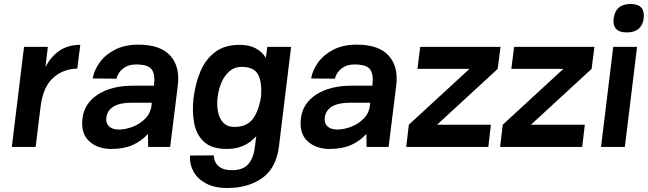

<svg xmlns="http://www.w3.org/2000/svg" viewBox="-20 -734 3236 959"><path d="M39 0 100 -500H219L207 -399Q234 -451 276.5 -480.5Q319 -510 381 -510L366 -391Q298 -391 247 -346.5Q196 -302 183 -204L158 0Z M536 10Q467 10 425 -29Q383 -68 392 -143Q401 -218 469 -262Q537 -306 645 -306H749Q756 -363 737.5 -387.5Q719 -412 661 -412Q628 -412 607.5 -400Q587 -388 576 -372Q565 -356 562 -341L443 -342Q450 -384 478.5 -423Q507 -462 555.5 -486.5Q604 -511 671 -511Q781 -511 830.5 -456Q880 -401 868 -306L830 0H720L719 -65Q686 -29 642 -9.5Q598 10 536 10ZM574 -87Q606 -87 642 -100.5Q678 -114 705 -141Q732 -168 737 -208L738 -221H638Q521 -221 511 -146Q508 -118 525 -102.5Q542 -87 574 -87Z M1373 0Q1359 106 1289.5 155.5Q1220 205 1115 205Q1051 205 1008.5 182Q966 159 946 122Q926 85 929 43L1048 42Q1048 57 1055 74Q1062 91 1082 103.5Q1102 116 1140 116Q1193 116 1219.5 86.5Q1246 57 1253 0L1260 -54Q1233 -23 1196.5 -6.5Q1160 10 1113 10Q1037 10 998.5 -26Q960 -62 949.5 -121Q939 -180 947 -248Q948 -250 948 -250V-252Q957 -321 982 -379.5Q1007 -438 1054.5 -474Q1102 -510 1177 -510Q1224 -510 1256.5 -493Q1289 -476 1308 -445L1315 -500H1434ZM1187 -400Q1152 -400 1127 -379Q1102 -358 1087 -324Q1072 -290 1067 -249Q1062 -209 1069 -175Q1076 -141 1096 -120.5Q1116 -100 1151 -100Q1210 -100 1240 -136.5Q1270 -173 1283 -246L1284 -254Q1289 -327 1268 -363.5Q1247 -400 1187 -400Z M1627 10Q1558 10 1516 -29Q1474 -68 1483 -143Q1492 -218 1560 -262Q1628 -306 1736 -306H1840Q1847 -363 1828.5 -387.5Q1810 -412 1752 -412Q1719 -412 1698.5 -400Q1678 -388 1667 -372Q1656 -356 1653 -341L1534 -342Q1541 -384 1569.5 -423Q1598 -462 1646.5 -486.5Q1695 -511 1762 -511Q1872 -511 1921.5 -456Q1971 -401 1959 -306L1921 0H1811L1810 -65Q1777 -29 1733 -9.5Q1689 10 1627 10ZM1665 -87Q1697 -87 1733 -100.5Q1769 -114 1796 -141Q1823 -168 1828 -208L1829 -221H1729Q1612 -221 1602 -146Q1599 -118 1616 -102.5Q1633 -87 1665 -87Z M2163 -111H2432L2419 0H2009L2022 -111L2325 -390H2065L2079 -500H2480L2466 -390Z M2632 -111H2901L2888 0H2478L2491 -111L2794 -390H2534L2548 -500H2949L2935 -390Z M3045 -641Q3054 -714 3130 -714Q3204 -714 3195 -641Q3191 -608 3169.5 -590Q3148 -572 3112 -572Q3073 -572 3057 -590Q3041 -608 3045 -641ZM3043 -500H3162L3101 0H2982Z"/></svg>

Font: Haskoy Bold
Style: Italic
Weight: 700
Designer: Ertekin Erdin
Foundry: Ertekin Erdin
Version: Version 2.000; ttfautohint (v1.8.4.7-5d5b)